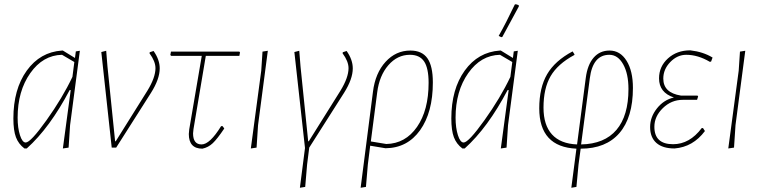

<svg xmlns="http://www.w3.org/2000/svg" viewBox="-20 -695 3587 904"><path d="M95 4Q67 -17 55 -49Q43 -81 43 -137Q43 -275 106 -362.5Q169 -450 272 -457H276L333 -422L337 -453L356 -456L310 -106L303 0L276 4L313 -271H308Q215 -94 106 4ZM63 -141Q63 -93 74 -58.5Q85 -24 101 -24Q124 -24 199 -129Q274 -234 321 -333L330 -403L272 -437Q182 -435 122.5 -350.5Q63 -266 63 -141Z M703 -455Q732 -414 732 -373Q732 -323 691 -258L527 0H506L457 -450L480 -456L486 -382L522 -30H525L674 -268Q712 -330 712 -374Q712 -406 684 -444L685 -449Z M933 5Q869 5 869 -64L871 -86L930 -432H786L782 -436L785 -452H1107L1110 -448L1107 -432H949L891 -87L889 -67Q889 -15 929 -15Q968 -15 1021 -101H1028L1036 -90Q1003 -41 982 -21Q961 -1 933 5Z M1241 -456 1195 -106 1188 0 1161 4 1210 -362 1216 -452Z M1612 -455Q1641 -414 1641 -373Q1641 -323 1600 -258L1436 0L1426 79L1417 185L1392 189L1416 2L1366 -450L1389 -456L1395 -382L1431 -30H1434L1583 -268Q1621 -330 1621 -374Q1621 -406 1593 -444L1594 -449Z M1678 189 1736 -263Q1747 -351 1795.5 -404Q1844 -457 1912 -457Q1967 -457 1992.5 -420.5Q2018 -384 2018 -307Q2018 -166 1958 -82Q1898 2 1795 3L1723 -9L1712 79L1703 185ZM1756 -260 1726 -29 1799 -17Q1889 -19 1943.5 -97.5Q1998 -176 1998 -305Q1998 -374 1977 -405.5Q1956 -437 1910 -437Q1851 -437 1808.5 -388Q1766 -339 1756 -260Z M2404 -674 2409 -675 2422 -671 2423 -665Q2400 -622 2345 -521L2340 -520L2328 -526Q2362 -586 2404 -674ZM2157 4Q2129 -17 2117 -49Q2105 -81 2105 -137Q2105 -275 2168 -362.5Q2231 -450 2334 -457H2338L2395 -422L2399 -453L2418 -456L2372 -106L2365 0L2338 4L2375 -271H2370Q2277 -94 2168 4ZM2125 -141Q2125 -93 2136 -58.5Q2147 -24 2163 -24Q2186 -24 2261 -129Q2336 -234 2383 -333L2392 -403L2334 -437Q2244 -435 2184.5 -350.5Q2125 -266 2125 -141Z M2670 189 2694 5Q2519 -3 2519 -185Q2519 -282 2556 -345.5Q2593 -409 2676 -453L2685 -439L2684 -436Q2606 -394 2572.5 -336.5Q2539 -279 2539 -188Q2539 -106 2579 -62Q2619 -18 2697 -15L2738 -328Q2746 -390 2775 -423.5Q2804 -457 2850 -457Q2900 -457 2930 -409Q2960 -361 2960 -281Q2960 -142 2896.5 -68.5Q2833 5 2714 5L2704 79L2694 185ZM2757 -326 2716 -15Q2826 -17 2882.5 -83.5Q2939 -150 2939 -276Q2939 -348 2914 -392.5Q2889 -437 2849 -437Q2771 -437 2757 -326Z M3156 4Q3100 4 3070.5 -22Q3041 -48 3041 -97Q3041 -144 3073 -184.5Q3105 -225 3153 -236Q3083 -259 3083 -326Q3083 -382 3125 -420Q3167 -458 3230 -458Q3291 -451 3335 -424L3328 -405L3322 -404Q3266 -437 3211 -437Q3169 -437 3136 -403Q3103 -369 3103 -325Q3103 -258 3186 -245H3264L3267 -241L3262 -225H3195Q3141 -225 3101 -186Q3061 -147 3061 -98Q3061 -16 3149 -16Q3227 -16 3284 -92H3290L3299 -78Q3243 -3 3156 4Z M3489 -456 3443 -106 3436 0 3409 4 3458 -362 3464 -452Z"/></svg>

Font: Alegreya Sans SC Thin
Style: Italic
Weight: 100
Italic angle: -7°
Designer: Juan Pablo del Peral
Foundry: Huerta Tipografica
Version: Version 2.007